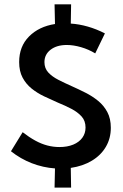

<svg xmlns="http://www.w3.org/2000/svg" viewBox="-20 -811 569 890"><path d="M30.8 -109.9 85 -198.2Q115.2 -174.8 143.3 -159.4Q171.4 -144 199.2 -136.7Q227.1 -129.4 255.4 -129.4Q292 -129.4 319.3 -140.6Q346.7 -151.9 361.6 -172.4Q376.5 -192.9 376.5 -219.7Q376.5 -251 358.2 -271.2Q339.8 -291.5 310.8 -306.6Q281.7 -321.8 249 -335Q216.8 -349.1 184.8 -364.3Q152.8 -379.4 126.7 -400.4Q100.6 -421.4 84.7 -451.2Q68.8 -481 68.8 -523.4Q68.8 -595.7 114.5 -641.8Q160.2 -688 234.9 -699.7L232.9 -791H309.6L308.1 -701.7Q347.2 -699.2 387.2 -687.7Q427.2 -676.3 466.3 -656.2L421.4 -563.5Q391.1 -582 355.7 -592.3Q320.3 -602.5 289.6 -602.5Q243.2 -602.5 214.6 -580.6Q186 -558.6 186 -522.9Q186 -494.6 203.6 -475.3Q221.2 -456.1 250.2 -441.2Q279.3 -426.3 312.5 -411.6Q344.2 -397.5 376.2 -381.3Q408.2 -365.2 434.8 -343.5Q461.4 -321.8 477.5 -291.5Q493.7 -261.2 493.7 -218.8Q493.7 -169.4 470.7 -130.4Q447.8 -91.3 406 -66.2Q364.3 -41 308.1 -32.7L309.6 58.6H232.9L234.9 -30.3Q179.7 -34.2 127.4 -54.4Q75.2 -74.7 30.8 -109.9Z"/></svg>

Font: Kumbh Sans SemiBold
Style: Regular
Weight: 600
Version: Version 1.005